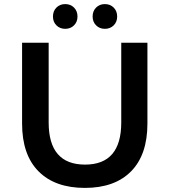

<svg xmlns="http://www.w3.org/2000/svg" viewBox="-20 -909 829 939"><path d="M88 -305V-700H218V-310Q218 -104 396 -104Q573 -104 573 -310V-700H701V-305Q701 -152 621 -71Q541 10 395 10Q249 10 168.5 -71Q88 -152 88 -305ZM239 -828Q239 -855 256 -872Q273 -889 299 -889Q325 -889 342 -872Q359 -855 359 -828Q359 -802 342 -785Q325 -768 299 -768Q273 -768 256 -785Q239 -802 239 -828ZM433 -828Q433 -855 450 -872Q467 -889 493 -889Q519 -889 536 -872Q553 -855 553 -828Q553 -802 536 -785Q519 -768 493 -768Q467 -768 450 -785Q433 -802 433 -828Z"/></svg>

Font: CMG Sans SemiBold
Style: Regular
Weight: 600
Designer: Julieta Ulanovsky
Foundry: Julieta Ulanovsky
Version: Version 7.200